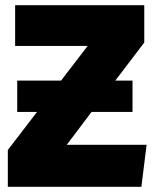

<svg xmlns="http://www.w3.org/2000/svg" viewBox="-20 -716 597 736"><path d="M522 0H10V-141L122 -287H46V-407H214L316 -540H38V-696H533V-553L422 -407H488V-287H331L236 -161H542Z"/></svg>

Font: Trujillo Black
Style: Regular
Weight: 900
Designer: Fira Sans original fonts by bBox Type GmbH, Carrois Corporate GbR, & Edenspiekermann AG / Changes by Cristiano Sobral
Foundry: Fira Sans original fonts by bBox Type GmbH, Carrois Corporate GbR, & Edenspiekermann AG / Changes by Cristiano Sobral
Version: Version 4.301;July 28, 2020;FontCreator 13.0.0.2655 64-bit